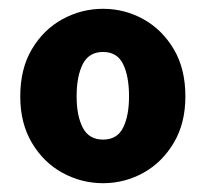

<svg xmlns="http://www.w3.org/2000/svg" viewBox="-20 -833 467 436"><path d="M214 -417Q165 -417 122 -440.5Q79 -464 52.5 -508.5Q26 -553 26 -614Q26 -677 52.5 -721.5Q79 -766 122 -789.5Q165 -813 214 -813Q263 -813 305.5 -789.5Q348 -766 374.5 -721.5Q401 -677 401 -614Q401 -553 374.5 -508.5Q348 -464 305.5 -440.5Q263 -417 214 -417ZM214 -516Q246 -516 259.5 -543Q273 -570 273 -614Q273 -660 259.5 -687.5Q246 -715 214 -715Q182 -715 168 -687.5Q154 -660 154 -614Q154 -570 168 -543Q182 -516 214 -516Z"/></svg>

Font: Noto Sans SC Thin Black
Style: Regular
Weight: 900
Version: Version 2.004-H2;hotconv 1.0.118;makeotfexe 2.5.65603